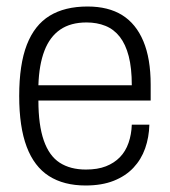

<svg xmlns="http://www.w3.org/2000/svg" viewBox="-20 -558 522 590"><path d="M243 12Q176 12 130.5 -17Q85 -46 62 -107Q39 -168 39 -263Q39 -360 62.5 -420.5Q86 -481 132.5 -509.5Q179 -538 249 -538Q313 -538 355.5 -511.5Q398 -485 420.5 -431.5Q443 -378 443 -298V-249H98Q98 -174 114.5 -126.5Q131 -79 163.5 -58Q196 -37 244 -37Q280 -37 305.5 -47Q331 -57 348.5 -75Q366 -93 375 -119Q384 -145 385 -175H439Q438 -136 426 -102Q414 -68 390 -42.5Q366 -17 329.5 -2.5Q293 12 243 12ZM98 -296H385Q385 -349 375.5 -385.5Q366 -422 348 -445Q330 -468 304 -478.5Q278 -489 246 -489Q197 -489 165 -467Q133 -445 116.5 -402Q100 -359 98 -296Z"/></svg>

Font: Archivo SemiCondensed ExtraLight
Style: Regular
Weight: 250
Width: 4
Designer: Hector Gatti
Foundry: Omnibus-Type
Version: Version 2.001